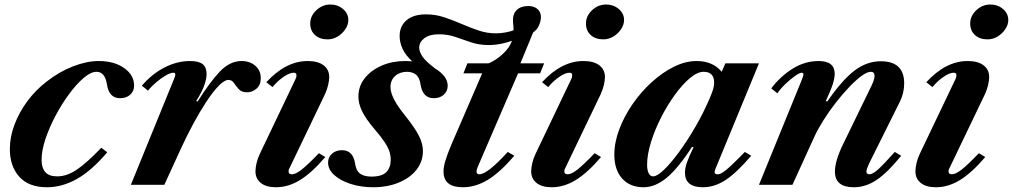

<svg xmlns="http://www.w3.org/2000/svg" viewBox="-20 -798 4374 829"><path d="M183 10.5Q104 10.5 63.2 -35Q22.5 -80.5 22.5 -154.5Q22.5 -206 42.2 -259Q62 -312 97.5 -360.2Q133 -408.5 181 -445.5Q236 -488.5 295.2 -511.5Q354.5 -534.5 406 -534.5Q473 -534.5 516 -504.2Q559 -474 559 -428Q559 -404.5 542.2 -389.2Q525.5 -374 499 -374Q451 -374 442 -432Q434 -488 396.5 -488Q372.5 -488 341.5 -461.8Q310.5 -435.5 278.8 -392.5Q247 -349.5 220 -298.8Q193 -248 176.2 -197.8Q159.5 -147.5 159.5 -107.5Q159.5 -73.5 175.5 -55Q191.5 -36.5 227 -36.5Q268.5 -36.5 311.2 -65.2Q354 -94 417.5 -160L443 -140.5Q375 -60.5 311.5 -25Q248 10.5 183 10.5Z M545 0 731 -456Q737 -471 737 -476.5Q737 -484 728 -484Q716.5 -484 696.2 -472.5Q676 -461 655 -443.2Q634 -425.5 619 -406.5L592.5 -428Q635.5 -478.5 690 -506.5Q744.5 -534.5 800.5 -534.5Q838 -534.5 855 -521Q872 -507.5 872 -478Q872 -458 862 -429.5Q852 -401 827 -361.5L833.5 -360Q885 -442 928.5 -488.2Q972 -534.5 1023 -534.5Q1059 -534.5 1082.5 -514Q1106 -493.5 1106 -460.5Q1106 -431.5 1087.8 -415.5Q1069.5 -399.5 1046.5 -399.5Q1023 -399.5 1011 -413Q999 -426.5 990 -439.8Q981 -453 966.5 -453Q949 -453 924 -427.2Q899 -401.5 870.8 -358.5Q842.5 -315.5 814 -262.5Q785.5 -209.5 760.5 -155L689.5 0Z M1394.5 -628Q1360.5 -628 1340 -646.8Q1319.5 -665.5 1319.5 -696.5Q1319.5 -729 1345.8 -753.8Q1372 -778.5 1406.5 -778.5Q1438.5 -778.5 1461.2 -759Q1484 -739.5 1484 -712Q1484 -691 1471 -671.8Q1458 -652.5 1437.8 -640.2Q1417.5 -628 1394.5 -628ZM1171.5 10.5Q1129.5 10.5 1106.2 -8Q1083 -26.5 1083 -58.5Q1083 -72 1087.5 -92.5Q1092 -113 1101.5 -133L1255.5 -455.5Q1259 -462.5 1259.5 -466.8Q1260 -471 1260 -474Q1260 -484 1248 -484Q1231 -484 1205.2 -466.8Q1179.5 -449.5 1156.5 -422L1130 -443Q1214 -534.5 1308.5 -534.5Q1353 -534.5 1377.2 -516Q1401.5 -497.5 1401.5 -465Q1401.5 -452 1397 -431.8Q1392.5 -411.5 1383 -391L1230.5 -73Q1227 -66.5 1226.5 -63.5Q1226 -60.5 1226 -58Q1226 -45.5 1240.5 -45.5Q1256.5 -45.5 1282.2 -65.5Q1308 -85.5 1357 -136.5L1384.5 -120Q1327 -52.5 1276 -21Q1225 10.5 1171.5 10.5Z M1591 10.5Q1538.5 10.5 1494.2 -3.8Q1450 -18 1423.2 -42.2Q1396.5 -66.5 1396.5 -96Q1396.5 -119.5 1413.5 -134.5Q1430.5 -149.5 1456.5 -149.5Q1504 -149.5 1513 -92.5Q1517.5 -60.5 1535.2 -48Q1553 -35.5 1583.5 -35.5Q1629 -35.5 1648 -55Q1667 -74.5 1667 -107.5Q1667 -126 1661.5 -143.5Q1656 -161 1640.8 -184.2Q1625.5 -207.5 1595 -243Q1558.5 -286 1543 -318.5Q1527.5 -351 1527.5 -381Q1527.5 -426 1555 -460.5Q1582.5 -495 1628.2 -514.8Q1674 -534.5 1729 -534.5Q1744.5 -534.5 1760 -533Q1731 -559.5 1718.2 -587.2Q1705.5 -615 1705.5 -642.5Q1705.5 -685 1735.2 -710.5Q1765 -736 1819.5 -736Q1860 -736 1897.8 -723.5Q1935.5 -711 1972.2 -695Q2009 -679 2045.8 -666.5Q2082.5 -654 2121 -654Q2141.5 -654 2164 -658.2Q2186.5 -662.5 2197.5 -667.5Q2197.5 -671 2197.2 -674Q2197 -677 2197 -680.5L2195 -704.5Q2193 -737 2210.8 -754.5Q2228.5 -772 2261 -772Q2285.5 -772 2300.5 -759.2Q2315.5 -746.5 2315.5 -724.5Q2315.5 -707.5 2307.2 -688.5Q2299 -669.5 2282 -658L2227 -524.5H2329.5L2312 -481.5H2217L2049 -92Q2042 -76.5 2039.8 -69.2Q2037.5 -62 2037.5 -57.5Q2037.5 -45.5 2049.5 -45.5Q2067 -45.5 2096.8 -68.8Q2126.5 -92 2172.5 -142L2200.5 -125.5Q2140 -54.5 2087 -22Q2034 10.5 1978.5 10.5Q1895 10.5 1895 -57Q1895 -77.5 1903 -104.2Q1911 -131 1929.5 -175L2062 -481.5H1981L1998 -524.5H2090Q2123.5 -539 2152.2 -566Q2181 -593 2190.5 -622Q2171 -614.5 2144 -609Q2117 -603.5 2090 -603.5Q2048.5 -603.5 2014 -615.2Q1979.5 -627 1946.2 -638.5Q1913 -650 1875 -650Q1834.5 -650 1812.2 -633Q1790 -616 1790 -592.5Q1790 -575 1804 -554Q1818 -533 1860.5 -501Q1884.5 -486.5 1898.8 -467.8Q1913 -449 1913 -428Q1913 -404.5 1896.2 -389.2Q1879.5 -374 1853 -374Q1805.5 -374 1796 -432Q1791.5 -464 1775.8 -476Q1760 -488 1737.5 -488Q1706.5 -488 1686.2 -470Q1666 -452 1666 -422Q1666 -377 1726 -303Q1772 -245.5 1789 -211.2Q1806 -177 1806 -146Q1806 -100 1778 -64.8Q1750 -29.5 1701.2 -9.5Q1652.5 10.5 1591 10.5Z M2585 -628Q2551 -628 2530.5 -646.8Q2510 -665.5 2510 -696.5Q2510 -729 2536.2 -753.8Q2562.5 -778.5 2597 -778.5Q2629 -778.5 2651.8 -759Q2674.5 -739.5 2674.5 -712Q2674.5 -691 2661.5 -671.8Q2648.5 -652.5 2628.2 -640.2Q2608 -628 2585 -628ZM2362 10.5Q2320 10.5 2296.8 -8Q2273.5 -26.5 2273.5 -58.5Q2273.5 -72 2278 -92.5Q2282.5 -113 2292 -133L2446 -455.5Q2449.5 -462.5 2450 -466.8Q2450.5 -471 2450.5 -474Q2450.5 -484 2438.5 -484Q2421.5 -484 2395.8 -466.8Q2370 -449.5 2347 -422L2320.5 -443Q2404.5 -534.5 2499 -534.5Q2543.5 -534.5 2567.8 -516Q2592 -497.5 2592 -465Q2592 -452 2587.5 -431.8Q2583 -411.5 2573.5 -391L2421 -73Q2417.5 -66.5 2417 -63.5Q2416.5 -60.5 2416.5 -58Q2416.5 -45.5 2431 -45.5Q2447 -45.5 2472.8 -65.5Q2498.5 -85.5 2547.5 -136.5L2575 -120Q2517.5 -52.5 2466.5 -21Q2415.5 10.5 2362 10.5Z M2759 10.5Q2700 10.5 2666.2 -27.2Q2632.5 -65 2632.5 -130Q2632.5 -183.5 2654 -240.2Q2675.5 -297 2712 -349.5Q2748.5 -402 2794.5 -443.8Q2840.5 -485.5 2890.2 -510Q2940 -534.5 2987 -534.5Q3058 -534.5 3096 -488L3112 -524.5H3257L3068.5 -67.5Q3059.5 -45.5 3078 -45.5Q3088 -45.5 3100.8 -53.5Q3113.5 -61.5 3135.8 -82.2Q3158 -103 3196 -142L3223.5 -125.5Q3160 -51.5 3112.5 -20.5Q3065 10.5 3015 10.5Q2937.5 10.5 2937.5 -52.5Q2937.5 -73 2946.5 -98Q2955.5 -123 2974.5 -162.5L2968 -164Q2907.5 -70.5 2858 -30Q2808.5 10.5 2759 10.5ZM2800 -36.5Q2817.5 -36.5 2847.5 -65.5Q2877.5 -94.5 2912.8 -142.8Q2948 -191 2982.2 -250Q3016.5 -309 3042 -368.5Q3055 -398 3059.2 -413.2Q3063.5 -428.5 3063.5 -441Q3063.5 -488 3018 -488Q2991.5 -488 2959 -460.8Q2926.5 -433.5 2894 -388.8Q2861.5 -344 2834.2 -290.5Q2807 -237 2790.5 -183.5Q2774 -130 2774 -86.5Q2774 -63.5 2780.8 -50Q2787.5 -36.5 2800 -36.5Z M3666.5 10.5Q3585 10.5 3585 -57Q3585 -103.5 3620 -175L3742.5 -427Q3756 -455.5 3756 -470Q3756 -488 3740 -488Q3724 -488 3699.2 -469.8Q3674.5 -451.5 3645.8 -421.2Q3617 -391 3588.2 -354Q3559.5 -317 3535.2 -278.5Q3511 -240 3495.5 -206L3401.5 0H3257L3443 -456Q3449 -472.5 3449 -476.5Q3449 -484 3441.5 -484Q3432.5 -484 3412 -469.5Q3391.5 -455 3370.2 -434.5Q3349 -414 3336.5 -395L3310 -416.5Q3350 -469 3402.8 -501.8Q3455.5 -534.5 3514.5 -534.5Q3584 -534.5 3584 -479.5Q3584 -461 3575.5 -434.2Q3567 -407.5 3545.5 -361.5L3552 -360Q3617.5 -454 3670.2 -493.8Q3723 -533.5 3783 -533.5Q3884 -533.5 3884 -438Q3884 -395 3864 -356L3732.5 -92Q3721 -67.5 3721 -57.5Q3721 -45.5 3733.5 -45.5Q3748.5 -45.5 3772.5 -67.5Q3796.5 -89.5 3843.5 -142L3871 -125.5Q3812.5 -53 3765.2 -21.2Q3718 10.5 3666.5 10.5Z M4244 -628Q4210 -628 4189.5 -646.8Q4169 -665.5 4169 -696.5Q4169 -729 4195.2 -753.8Q4221.5 -778.5 4256 -778.5Q4288 -778.5 4310.8 -759Q4333.5 -739.5 4333.5 -712Q4333.5 -691 4320.5 -671.8Q4307.5 -652.5 4287.2 -640.2Q4267 -628 4244 -628ZM4021 10.5Q3979 10.5 3955.8 -8Q3932.5 -26.5 3932.5 -58.5Q3932.5 -72 3937 -92.5Q3941.5 -113 3951 -133L4105 -455.5Q4108.5 -462.5 4109 -466.8Q4109.5 -471 4109.5 -474Q4109.5 -484 4097.5 -484Q4080.5 -484 4054.8 -466.8Q4029 -449.5 4006 -422L3979.5 -443Q4063.5 -534.5 4158 -534.5Q4202.5 -534.5 4226.8 -516Q4251 -497.5 4251 -465Q4251 -452 4246.5 -431.8Q4242 -411.5 4232.5 -391L4080 -73Q4076.5 -66.5 4076 -63.5Q4075.5 -60.5 4075.5 -58Q4075.5 -45.5 4090 -45.5Q4106 -45.5 4131.8 -65.5Q4157.5 -85.5 4206.5 -136.5L4234 -120Q4176.5 -52.5 4125.5 -21Q4074.5 10.5 4021 10.5Z"/></svg>

Font: Libre Caslon Text Bold
Style: Italic
Weight: 700
Italic angle: -22.583°
Designer: Pablo Impallari, Rodrigo Fuenzalida, Katja Schimmel
Foundry: Pablo Impallari, Rodrigo Fuenzalida
Version: Version 2.000